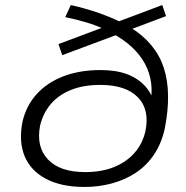

<svg xmlns="http://www.w3.org/2000/svg" viewBox="-20 -734 737 762"><path d="M315 8Q224 8 163 -24Q102 -56 78 -113.5Q54 -171 69 -250Q84 -315 126 -361Q168 -407 232.5 -431.5Q297 -456 379 -456Q441 -456 484.5 -439.5Q528 -423 556 -392Q584 -361 596 -316H576Q594 -409 555.5 -480.5Q517 -552 427 -601L452 -599L227 -515L212 -559L391 -626L392 -619Q360 -634 321.5 -645.5Q283 -657 239 -666L261 -714Q322 -700 372 -682.5Q422 -665 464 -644L443 -646L624 -714L639 -670L498 -617V-625Q598 -563 630 -465Q662 -367 634 -224Q621 -165 591.5 -121Q562 -77 520 -49Q478 -21 425.5 -6.5Q373 8 315 8ZM318 -51Q383 -51 432.5 -71Q482 -91 514 -127.5Q546 -164 557 -213Q575 -299 527 -348Q479 -397 378 -397Q311 -397 261.5 -377Q212 -357 181.5 -321Q151 -285 139 -235Q123 -151 170.5 -101Q218 -51 318 -51Z"/></svg>

Font: Nunito Sans 10pt Expanded Light
Style: Italic
Weight: 300
Width: 7
Italic angle: -9°
Designer: Vernon Adams
Foundry: Vernon Adams
Version: Version 3.101;gftools[0.9.27]